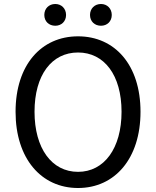

<svg xmlns="http://www.w3.org/2000/svg" viewBox="-20 -929 782 962"><path d="M371 13C555 13 684 -134 684 -369C684 -604 555 -747 371 -747C187 -747 58 -604 58 -369C58 -134 187 13 371 13ZM371 -68C239 -68 153 -186 153 -369C153 -553 239 -666 371 -666C502 -666 589 -553 589 -369C589 -186 502 -68 371 -68ZM257 -800C288 -800 311 -822 311 -854C311 -886 288 -909 257 -909C225 -909 202 -886 202 -854C202 -822 225 -800 257 -800ZM486 -800C517 -800 540 -822 540 -854C540 -886 517 -909 486 -909C454 -909 431 -886 431 -854C431 -822 454 -800 486 -800Z"/></svg>

Font: Microsoft YaHei
Style: Regular
Weight: 400
Designer: Ryoko NISHIZUKA 西塚涼子 (kana, bopomofo & ideographs); Paul D. Hunt (Latin, Greek & Cyrillic); Sandoll Communications 산돌커뮤니
Foundry: Adobe
Version: Version 2.001;hotconv 1.0.111;makeotfexe 2.5.65597